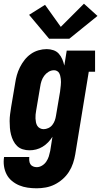

<svg xmlns="http://www.w3.org/2000/svg" viewBox="-27 -803 547 1036"><path d="M171 213Q146 213 122 209.5Q98 206 76.5 197Q55 188 37 173Q19 158 8.5 137.5Q-2 117 -5.5 93Q-9 69 -5 44H131Q130 54 131 64.5Q132 75 137 83Q142 91 151.5 95Q161 99 171 99Q186 99 200 90.5Q214 82 223 68.5Q232 55 236.5 40.5Q241 26 244 11L256 -65Q246 -49 232.5 -35Q219 -21 202.5 -11Q186 -1 168 3.5Q150 8 132 8Q113 8 95.5 2.5Q78 -3 65.5 -15Q53 -27 45 -43Q37 -59 32.5 -76.5Q28 -94 26.5 -112.5Q25 -131 25 -149.5Q25 -168 27.5 -187Q30 -206 33 -225L55 -355Q58 -376 64 -397.5Q70 -419 80.5 -440Q91 -461 105.5 -479.5Q120 -498 139 -511.5Q158 -525 180.5 -531.5Q203 -538 225 -538Q244 -538 261.5 -532Q279 -526 290.5 -513Q302 -500 309 -483.5Q316 -467 320 -449L333 -530H486V-416H452L379 30Q375 54 367 78Q359 102 345 124Q331 146 311 163.5Q291 181 268 192.5Q245 204 220 208.5Q195 213 171 213ZM208 -106Q221 -106 234 -112Q247 -118 255.5 -129Q264 -140 268.5 -152.5Q273 -165 275 -178L297 -308Q298 -317 299 -325.5Q300 -334 301 -343Q302 -352 302 -360.5Q302 -369 301 -377.5Q300 -386 298 -394Q296 -402 292 -409Q288 -416 280.5 -420Q273 -424 265 -424Q249 -424 235 -415.5Q221 -407 211.5 -394Q202 -381 197 -366Q192 -351 190 -336L168 -206Q166 -195 165 -184.5Q164 -174 164.5 -163.5Q165 -153 167 -143Q169 -133 174 -124.5Q179 -116 188.5 -111Q198 -106 208 -106ZM347 -594H238L130 -723L216 -777L301 -658L426 -783L499 -717Z"/></svg>

Font: Iosevka Slab Heavy Oblique
Style: Regular
Weight: 900
Italic angle: -9°
Monospace: yes
Designer: Belleve Invis
Foundry: Belleve Invis
Version: Version 11.1.1; ttfautohint (v1.8.3)